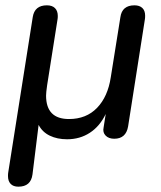

<svg xmlns="http://www.w3.org/2000/svg" viewBox="-20 -514 606 721"><path d="M10 147Q10 138 11 133L103 -450Q110 -494 156 -494Q176 -494 186.5 -483.5Q197 -473 197 -454Q197 -446 196 -441L157 -194Q153 -166 153 -155Q153 -67 239 -67Q304 -67 344.5 -109Q385 -151 396 -224L432 -449Q438 -494 485 -494Q504 -494 514.5 -484Q525 -474 525 -455Q525 -446 524 -441L461 -39Q453 7 409 7Q388 7 376.5 -5Q365 -17 369 -35L377 -86Q355 -40 317.5 -15.5Q280 9 232 9Q195 9 167 -4.5Q139 -18 125 -45L102 141Q96 187 49 187Q30 187 20 176.5Q10 166 10 147Z"/></svg>

Font: SN Pro
Style: Italic
Weight: 400
Italic angle: -9°
Designer: Tobias Whetton
Foundry: Supernotes
Version: Version 1.003